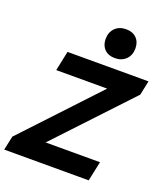

<svg xmlns="http://www.w3.org/2000/svg" viewBox="-200 -1074 1033 1190"><g transform="rotate(20 317.0 -478.5)"><path d="M-30.8 1 -11.2 -91.3 439.5 -572.3H103.5L130.9 -702.1H665L645 -607.4L195.3 -128.4H553.7L526.4 1ZM418.9 -766.1Q375.5 -766.1 350.3 -791.5Q325.2 -816.9 325.2 -858.9Q325.2 -903.8 352.8 -931.2Q380.4 -958.5 425.3 -958.5Q468.8 -958.5 493.9 -933.1Q519 -907.7 519 -865.7Q519 -821.3 491.5 -793.7Q463.9 -766.1 418.9 -766.1Z"/></g></svg>

Font: Schibsted Grotesk
Style: Bold Italic
Weight: 700
Italic angle: -12°
Designer: Bakken & Baeck AS, Henrik Kongsvoll
Foundry: Schibsted ASA
Version: Version 1.100;gftools[0.9.25]